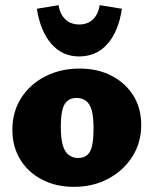

<svg xmlns="http://www.w3.org/2000/svg" viewBox="-20 -709 595 745"><path d="M266 16Q197 16 142.5 -12.5Q88 -41 58 -91Q28 -141 28 -205Q28 -275 62 -328.5Q96 -382 155.5 -412.5Q215 -443 289 -443Q359 -443 413 -415Q467 -387 497.5 -338Q528 -289 528 -224Q528 -156 494 -102Q460 -48 401 -16Q342 16 266 16ZM283 -96Q306 -96 319.5 -108.5Q333 -121 338 -146.5Q343 -172 343 -211Q343 -255 336 -280.5Q329 -306 314 -317.5Q299 -329 277 -329Q255 -329 241 -317Q227 -305 221.5 -280Q216 -255 216 -216Q216 -172 223.5 -146Q231 -120 246.5 -108Q262 -96 283 -96ZM287 -490Q222 -490 179.5 -538.5Q137 -587 123 -675L207 -689Q213 -653 234 -633.5Q255 -614 287 -614Q320 -614 340.5 -633.5Q361 -653 367 -689L453 -675Q440 -587 397 -538.5Q354 -490 287 -490Z"/></svg>

Font: Ysabeau Infant Black
Style: Regular
Weight: 900
Designer: Christian Thalmann (Catharsis Fonts)
Version: Version 2.001;gftools[0.9.30]; featfreeze: ss01,ss02,lnum